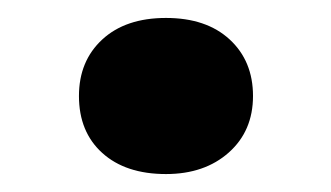

<svg xmlns="http://www.w3.org/2000/svg" viewBox="-20 -547 369 214"><path d="M165 -353Q120 -353 94 -376.5Q68 -400 68 -440Q68 -479 94 -503Q120 -527 165 -527Q210 -527 236 -503Q262 -479 262 -440Q262 -401 235 -377Q208 -353 165 -353Z"/></svg>

Font: Literata
Style: Bold
Weight: 700
Designer: Latin by Veronika Burian and Jose Scaglione. Greek by Irene Vlachou. Cyrillic by Vera Evstafieva.
Foundry: TypeTogether
Version: Version 3.103; ttfautohint (v1.8.4.7-5d5b);gftools[0.9.29]